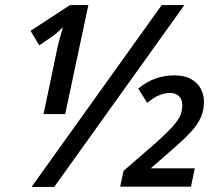

<svg xmlns="http://www.w3.org/2000/svg" viewBox="-20 -734 857 754"><path d="M104 0 615 -714H704L193 0ZM200 -520Q205 -547 213 -577Q221 -607 227 -627Q219 -620 208 -609.5Q197 -599 187 -592L134 -556L100 -613L255 -714H327L236 -286H151ZM452 -1 465 -63 591 -172Q627 -205 650.5 -229Q674 -253 685 -274.5Q696 -296 696 -320Q696 -343 683 -356Q670 -369 648 -369Q626 -369 604 -359.5Q582 -350 558 -330L523 -386Q554 -412 589 -425Q624 -438 666 -438Q705 -438 730.5 -423.5Q756 -409 768.5 -385.5Q781 -362 781 -335Q781 -300 768 -271.5Q755 -243 728 -214Q701 -185 657 -147L572 -73H745L730 -1Z"/></svg>

Font: Noto Sans Display Medium
Style: Italic
Weight: 500
Italic angle: -12°
Designer: Monotype Design Team
Foundry: Monotype Imaging Inc.
Version: Version 2.003